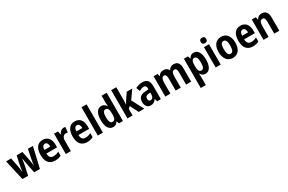

<svg xmlns="http://www.w3.org/2000/svg" viewBox="198 -2497 6706 4473"><g transform="rotate(-30 3551.0 -260.5)"><path d="M393 -273 448 0H603L730 -547H596L547 -312C536 -258 528 -194 525 -147H521C515 -198 504 -263 494 -316L447 -547H293L243 -318C231 -262 221 -196 216 -147H213C208 -204 199 -274 188 -327L144 -547H8L133 0H285L343 -272C352 -316 361 -376 367 -419H370C375 -380 383 -320 393 -273Z M994 -556C856 -556 778 -456 778 -270C778 -92 856 10 1011 10C1077 10 1127 -2 1174 -28V-138C1124 -110 1081 -98 1028 -98C952 -98 915 -144 913 -236H1201V-309C1201 -463 1125 -556 994 -556ZM996 -452C1047 -452 1073 -406 1074 -332H914C918 -415 949 -452 996 -452Z M1555 -557C1498 -557 1453 -509 1429 -456H1423L1403 -547H1299V0H1435V-278C1435 -369 1479 -417 1540 -417C1562 -417 1578 -415 1591 -411L1605 -550C1588 -555 1571 -557 1555 -557Z M1856 -556C1718 -556 1640 -456 1640 -270C1640 -92 1718 10 1873 10C1939 10 1989 -2 2036 -28V-138C1986 -110 1943 -98 1890 -98C1814 -98 1777 -144 1775 -236H2063V-309C2063 -463 1987 -556 1856 -556ZM1858 -452C1909 -452 1935 -406 1936 -332H1776C1780 -415 1811 -452 1858 -452Z M2297 0V-760H2160V0Z M2572 10C2633 10 2668 -16 2700 -63H2707L2729 0H2837V-760H2700V-575C2700 -549 2702 -513 2705 -476H2701C2671 -528 2629 -557 2571 -557C2464 -557 2397 -454 2397 -274C2397 -93 2463 10 2572 10ZM2616 -103C2564 -103 2536 -159 2536 -274C2536 -383 2563 -441 2615 -441C2679 -441 2703 -390 2703 -283V-256C2703 -151 2677 -103 2616 -103Z M3095 -427V-760H2958V0H3095V-174L3148 -224L3259 0H3411L3243 -320L3402 -547H3253L3137 -373C3123 -352 3105 -322 3091 -296H3088C3092 -338 3095 -384 3095 -427Z M3678 -557C3605 -557 3541 -540 3490 -510L3528 -411C3574 -436 3616 -450 3652 -450C3697 -450 3720 -423 3720 -362V-341L3645 -338C3513 -333 3443 -275 3443 -161C3443 -65 3490 10 3582 10C3654 10 3694 -17 3731 -74H3734L3757 0H3856V-363C3856 -491 3793 -557 3678 -557ZM3677 -252 3720 -254V-205C3720 -137 3685 -96 3637 -96C3602 -96 3581 -119 3581 -167C3581 -220 3609 -248 3677 -252Z M4517 -557C4455 -557 4410 -529 4382 -477H4374C4354 -525 4313 -557 4244 -557C4179 -557 4130 -528 4106 -477H4100L4083 -547H3976V0H4113V-259C4113 -377 4130 -439 4194 -439C4236 -439 4255 -403 4255 -322V0H4392V-275C4392 -384 4412 -439 4472 -439C4514 -439 4535 -403 4535 -321V0H4671V-359C4671 -494 4620 -557 4517 -557Z M5056 -557C4997 -557 4960 -533 4928 -475H4921L4901 -547H4791V240H4928V24C4928 0 4925 -32 4923 -68H4928C4955 -19 4998 10 5057 10C5163 10 5230 -93 5230 -273C5230 -455 5165 -557 5056 -557ZM5013 -444C5066 -444 5092 -387 5092 -273C5092 -161 5066 -105 5013 -105C4951 -105 4928 -157 4928 -264V-288C4928 -396 4952 -444 5013 -444Z M5400 -761C5352 -761 5325 -739 5325 -687C5325 -637 5353 -614 5400 -614C5445 -614 5474 -637 5474 -687C5474 -738 5447 -761 5400 -761ZM5467 -547H5331V0H5467Z M6018 -274C6018 -456 5929 -557 5795 -557C5642 -557 5568 -445 5568 -274C5568 -112 5647 10 5792 10C5948 10 6018 -114 6018 -274ZM5707 -274C5707 -388 5733 -445 5794 -445C5855 -445 5880 -387 5880 -274C5880 -161 5855 -102 5794 -102C5733 -102 5707 -162 5707 -274Z M6314 -556C6176 -556 6098 -456 6098 -270C6098 -92 6176 10 6331 10C6397 10 6447 -2 6494 -28V-138C6444 -110 6401 -98 6348 -98C6272 -98 6235 -144 6233 -236H6521V-309C6521 -463 6445 -556 6314 -556ZM6316 -452C6367 -452 6393 -406 6394 -332H6234C6238 -415 6269 -452 6316 -452Z M6884 -557C6823 -557 6776 -529 6748 -476H6741L6725 -547H6618V0H6755V-261C6755 -387 6775 -439 6841 -439C6890 -439 6907 -399 6907 -322V0H7043V-360C7043 -491 6984 -557 6884 -557Z"/></g></svg>

Font: Noto Sans Thai Looped Condensed
Style: Bold
Weight: 700
Width: 3
Designer: Sasikarn Vongin, Ben Mitchell
Foundry: The Fontpad Ltd
Version: Version 1.001